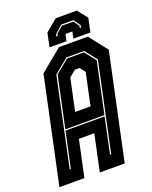

<svg xmlns="http://www.w3.org/2000/svg" viewBox="-180 -935 808 1020"><g transform="rotate(-20 224.0 -425.0)"><path d="M-24.5 0 102.5 -597 227.5 -700H390.5L471.5 -597L344.5 0H203.5L247.5 -206H160.5L116.5 0ZM59 -70H65.5L108.5 -271.5H329.5L287 -70H293.5L399.5 -568L346.5 -635H246L164.5 -568ZM110 -278 171 -566 247.5 -628.5H342.5L392 -566L331 -278ZM190.5 -347H277.5L316 -528L292 -558.5H266L229 -528ZM383 -850 427.5 -794 411 -716H315L323 -754H284L276 -716H180L196.5 -794L264 -850ZM348.5 -808.5H280.5L236.5 -770L234 -757H241L243.5 -769L280.5 -801.5H345.5L368.5 -769L366 -757H373L375.5 -770Z"/></g></svg>

Font: Tourney Condensed ExtraBold
Style: Italic
Weight: 800
Width: 3
Italic angle: -12°
Designer: Tyler Finck
Foundry: Etcetera Type Co
Version: Version 1.010; ttfautohint (v1.8.3)